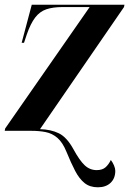

<svg xmlns="http://www.w3.org/2000/svg" viewBox="-23 -556 567 816"><path d="M393 240Q359 240 336.5 222Q314 204 296.5 170.5Q279 137 259 88Q243 49 221 30Q199 11 171.5 5.5Q144 0 110 0H-3L-1 -10L358 -526H243Q202 -526 174 -516.5Q146 -507 126.5 -481.5Q107 -456 91 -410L79 -374H69L112 -536H506L504 -526L147 -7Q193 -6 227 10.5Q261 27 289 78Q315 126 337 146.5Q359 167 388 167Q412 167 425.5 155Q439 143 448 124Q456 134 461.5 147Q467 160 467 170Q467 202 447 221Q427 240 393 240Z"/></svg>

Font: Noto Serif Display SemiCondensed
Style: Bold Italic
Weight: 700
Width: 4
Italic angle: -12°
Designer: Monotype Design Team
Foundry: Monotype Imaging Inc.
Version: Version 2.009